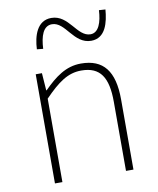

<svg xmlns="http://www.w3.org/2000/svg" viewBox="-86 -846 753 913"><g transform="rotate(-10 290.0 -389.0)"><path d="M393 -638C463 -638 480 -712 485 -773L454 -775C451 -718 435 -669 395 -669C330 -669 309 -778 224 -778C155 -778 134 -707 131 -643L161 -640C164 -700 179 -748 222 -748C287 -748 308 -638 393 -638ZM105 0H141V-403C208 -472 256 -507 321 -507C413 -507 448 -451 448 -334V0H484V-339C484 -476 433 -540 325 -540C252 -540 199 -499 143 -443H141L135 -527H105Z"/></g></svg>

Font: SSpoqa Han Sans Neo Thin
Style: Regular
Weight: 100
Designer: [Spoqa Han Sans Neo] Dong-huui Kim  Younghwa Kang  Yujin Lee  [Noto Sans] Ryoko NISHIZUKA  (kana & ideographs); Paul D. 
Foundry: Spoqa (http://www.spoqa-han-sans.com)
Version: Version 1.000